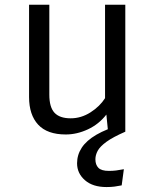

<svg xmlns="http://www.w3.org/2000/svg" viewBox="-20 -546 640 796"><path d="M184.5 -526.5V-153.5Q184.5 -101.5 206 -78.5Q227.5 -55.5 273 -55.5Q316.5 -55.5 355.2 -80.2Q394 -105 415.5 -139V-526.5H499.5V0H428L421 -71Q390 -31 344.5 -9.8Q299 11.5 252.5 11.5Q176 11.5 138.2 -29.2Q100.5 -70 100.5 -143.5V-526.5ZM486.5 -30.5 499.5 0Q448 22.5 421.2 42Q394.5 61.5 385 79.2Q375.5 97 375.5 114.5Q375.5 137 388 149.8Q400.5 162.5 431.5 162.5Q447.5 162.5 461.2 160.8Q475 159 493.5 155.5L484.5 222.5Q469.5 225.5 455.2 227.5Q441 229.5 421.5 229.5Q364.5 229.5 332 201Q299.5 172.5 299.5 131Q299.5 96 319 66.2Q338.5 36.5 379.8 12.5Q421 -11.5 486.5 -30.5Z"/></svg>

Font: Fast_Mono
Style: Regular
Weight: 400
Monospace: yes
Designer: Carrois Corporate, Edenspiekermann AG, Nikita Prokopov
Foundry: Carrois Corporate, Edenspiekermann AG, Nikita Prokopov
Version: Version 5.002